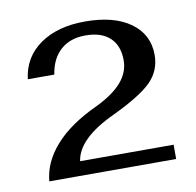

<svg xmlns="http://www.w3.org/2000/svg" viewBox="-58 -768 567 556"><g transform="rotate(-10 225.5 -490.0)"><path d="M215 -461Q267 -486 292 -515Q317 -544 317 -579Q317 -622 292 -645.5Q267 -669 220 -669Q175 -669 147 -644Q119 -619 112 -573H34Q42 -637 93.5 -673Q145 -709 226 -709Q311 -709 359.5 -674Q408 -639 408 -579Q408 -533 376.5 -501Q345 -469 261 -429Q151 -378 142 -313H417V-271H44Q49 -327 92 -375.5Q135 -424 215 -461Z"/></g></svg>

Font: Fahkwang Medium
Style: Regular
Weight: 500
Version: Version 1.000; ttfautohint (v1.6)